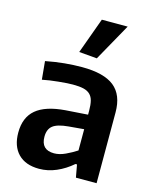

<svg xmlns="http://www.w3.org/2000/svg" viewBox="-120 -884 777 969"><g transform="rotate(15 268.5 -399.5)"><path d="M178 5Q107 5 68.5 -34.5Q30 -74 30 -145Q30 -224 79 -265.5Q128 -307 231 -315L347 -323V-344Q347 -374 342 -394.5Q337 -415 324 -427.5Q311 -440 289.5 -445Q268 -450 234 -450Q218 -450 198.5 -448.5Q179 -447 158 -445Q137 -443 116 -440Q95 -437 76 -433L67 -528Q118 -538 165 -542.5Q212 -547 256 -547Q371 -547 424.5 -504Q478 -461 478 -370V0H370L358 -66H350Q312 -33 268 -14Q224 5 178 5ZM231 -90Q259 -90 290 -104.5Q321 -119 347 -136V-247L267 -240Q210 -235 186.5 -216.5Q163 -198 163 -159Q163 -90 231 -90ZM222 -617 290 -804H425L316 -609Z"/></g></svg>

Font: Encode Sans Narrow
Style: SemiBold
Weight: 600
Designer: Pablo Impallari, Andres Torresi
Foundry: Pablo Impallari, Andres Torresi
Version: Version 1.000; ttfautohint (v1.00) -l 8 -r 50 -G 200 -x 14 -